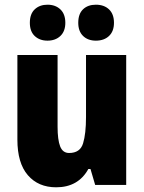

<svg xmlns="http://www.w3.org/2000/svg" viewBox="-20 -880 611 817"><path d="M517 -646V-93H385L365 -161H356Q313 -83 219 -83Q143 -83 98.5 -134.5Q54 -186 54 -286V-646H225V-341Q225 -285 236 -257Q247 -229 274 -229Q321 -229 333.5 -270Q346 -311 346 -382V-646ZM107 -783Q107 -821 128 -840.5Q149 -860 182 -860Q216 -860 237 -840Q258 -820 258 -783Q258 -747 237 -727Q216 -707 182 -707Q149 -707 128 -726.5Q107 -746 107 -783ZM313 -783Q313 -821 333.5 -840.5Q354 -860 388 -860Q423 -860 444 -840Q465 -820 465 -783Q465 -747 444 -727Q423 -707 388 -707Q354 -707 333.5 -727Q313 -747 313 -783Z"/></svg>

Font: Noto Sans Kannada UI Condensed Black
Style: Regular
Weight: 900
Width: 3
Designer: Jelle Bosma - Monotype Design Team
Foundry: Monotype Imaging Inc.
Version: Version 2.005; ttfautohint (v1.8.4.7-5d5b)